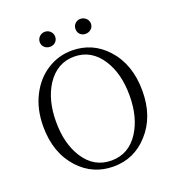

<svg xmlns="http://www.w3.org/2000/svg" viewBox="-160 -1036 1084 1180"><g transform="rotate(-20 381.5 -446.5)"><path d="M382 15C472 15 548 -19 609 -87C674 -158 706 -250 706 -363C706 -478 673 -572 608 -643C547 -710 471 -743 382 -743C325 -743 271 -728 222 -697C172 -666 133 -622 104 -566C73 -507 58 -439 58 -363C58 -248 91 -155 156 -84C217 -18 292 15 382 15ZM382 -24C306 -24 246 -58 202 -127C162 -190 142 -268 142 -363C142 -458 162 -536 202 -599C247 -668 307 -703 382 -703C458 -703 518 -668 562 -599C602 -536 622 -458 622 -363C622 -268 602 -190 562 -127C518 -58 458 -24 382 -24ZM266 -908C238 -908 215 -886 215 -858C215 -830 238 -810 266 -810C294 -810 316 -830 316 -858C316 -886 294 -908 266 -908ZM498 -908C471 -908 449 -887 449 -859C449 -830 470 -810 498 -810C526 -810 550 -830 550 -858C550 -886 526 -908 498 -908Z"/></g></svg>

Font: AllPunType Light
Style: Regular
Weight: 300
Version: 1.0